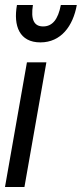

<svg xmlns="http://www.w3.org/2000/svg" viewBox="-31 -750 328 770"><path d="M131 -580C214 -580 262 -646 277 -730H213C202 -672 179 -644 142 -644C105 -644 92 -672 101 -730H37C22 -646 47 -580 131 -580ZM-11 0H67L155 -500H77Z"/></svg>

Font: Uncut Sans
Style: Italic
Weight: 400
Italic angle: -10°
Designer: Kasper Nordkvist
Foundry: Uncut Type
Version: Version 1.111;FEAKit 1.0